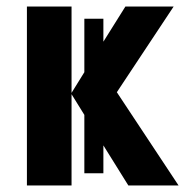

<svg xmlns="http://www.w3.org/2000/svg" viewBox="-20 -565 574 585"><path d="M198 -278 237 -215V-37H295V-122L371 0H524L336 -284L509 -545H362L295 -438V-508H237V-345L198 -282V-545H62V0H198Z"/></svg>

Font: Noto Sans Display SemiCondensed
Style: Bold
Weight: 700
Width: 4
Designer: Monotype Design Team
Foundry: Monotype Imaging Inc.
Version: Version 1.900